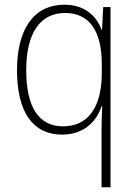

<svg xmlns="http://www.w3.org/2000/svg" viewBox="-20 -559 571 813"><path d="M410 -8V234H448V-529H417L412 -433H410C388 -493 337 -539 253 -539C118 -539 52 -428 52 -262C52 -83 120 11 243 11C330 11 387 -39 410 -109H413C411 -77 410 -33 410 -8ZM247 -24C146 -24 91 -103 91 -262C91 -415 147 -504 256 -504C359 -504 411 -427 411 -287V-246C410 -109 356 -24 247 -24Z"/></svg>

Font: Noto Sans Devanagari SemiCondensed ExtraLight
Style: Regular
Weight: 200
Width: 4
Designer: Jelle Bosma - Monotype Design Team
Foundry: Monotype Imaging Inc.
Version: Version 2.004